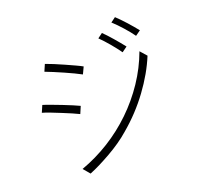

<svg xmlns="http://www.w3.org/2000/svg" viewBox="-156 -962 1268 1199"><g transform="rotate(-30 478.0 -362.0)"><path d="M677 -702Q686 -690 698 -671.5Q710 -653 722.5 -632Q735 -611 747 -590Q759 -569 768 -552L729 -533Q721 -550 710.5 -570Q700 -590 688 -610.5Q676 -631 664 -650Q652 -669 641 -684ZM797 -747Q806 -735 818.5 -717Q831 -699 844 -678Q857 -657 869.5 -636Q882 -615 891 -598L853 -580Q845 -597 834 -617Q823 -637 810.5 -657Q798 -677 785.5 -695.5Q773 -714 761 -729ZM272 -713Q292 -702 321 -683.5Q350 -665 379.5 -645Q409 -625 435 -607Q461 -589 474 -578L445 -537Q429 -550 403 -568.5Q377 -587 348.5 -606Q320 -625 292 -643Q264 -661 245 -672ZM148 -27Q252 -45 350 -84.5Q448 -124 535.5 -183Q623 -242 696.5 -318.5Q770 -395 823 -486L853 -437Q793 -342 699.5 -252.5Q606 -163 492 -97Q456 -75 415.5 -56.5Q375 -38 333 -23Q291 -8 251 4Q211 16 177 23ZM130 -499Q150 -489 179.5 -471.5Q209 -454 239 -436Q269 -418 295 -401Q321 -384 335 -374L307 -331Q291 -343 265 -360Q239 -377 209.5 -395.5Q180 -414 152 -431Q124 -448 103 -458Z"/></g></svg>

Font: Kinto Sans Light
Style: Regular
Weight: 300
Designer: Authors: Ryoko NISHIZUKA  (kana & ideographs); Paul D. Hunt (Latin, Greek & Cyrillic); Wenlong ZHANG  (bopomofo); Sandol
Foundry: Adobe Systems Incorporated, ookami Inc.
Version: Version 0.001